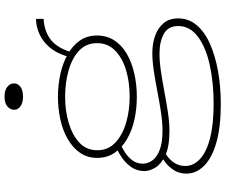

<svg xmlns="http://www.w3.org/2000/svg" viewBox="-92 -662 975 830"><g transform="rotate(-90 395.0 -247.5)"><path d="M360 220Q261 220 194 201Q127 182 93 148Q59 114 59 71Q59 41 73.5 18Q88 -5 108.5 -20.5Q129 -36 146 -43L171 -31Q139 -20 115.5 6Q92 32 92 67Q92 102 122 130Q152 158 212 173.5Q272 189 361 189Q453 189 529.5 172Q606 155 651.5 120.5Q697 86 697 36Q697 -7 663.5 -26Q630 -45 577 -45Q542 -45 499 -38.5Q456 -32 411 -23.5Q366 -15 323 -8.5Q280 -2 244 -2Q176 -2 138.5 -19.5Q101 -37 85.5 -62Q70 -87 70 -110Q70 -142 86.5 -166Q103 -190 127.5 -207Q152 -224 176 -234L203 -222Q178 -211 154.5 -196.5Q131 -182 116.5 -162.5Q102 -143 102 -116Q102 -96 115.5 -76.5Q129 -57 160.5 -44.5Q192 -32 246 -32Q280 -32 323.5 -38.5Q367 -45 413 -54Q459 -63 502.5 -69.5Q546 -76 580 -76Q622 -76 656 -63.5Q690 -51 710 -26.5Q730 -2 730 36Q730 81 701 115.5Q672 150 620.5 173Q569 196 502 208Q435 220 360 220ZM391 -143Q339 -143 292 -153.5Q245 -164 208 -185.5Q171 -207 149 -239Q127 -271 127 -314Q127 -357 149 -388.5Q171 -420 208 -441.5Q245 -463 292.5 -473.5Q340 -484 391 -484Q442 -484 489.5 -473.5Q537 -463 574.5 -442Q612 -421 634 -389.5Q656 -358 656 -315Q656 -273 635 -240.5Q614 -208 577 -186.5Q540 -165 492 -154Q444 -143 391 -143ZM391 -174Q455 -174 507.5 -190Q560 -206 591.5 -237.5Q623 -269 623 -315Q623 -362 590.5 -392.5Q558 -423 505 -438Q452 -453 391 -453Q331 -453 278.5 -437.5Q226 -422 193 -391.5Q160 -361 160 -314Q160 -267 193 -236Q226 -205 278.5 -189.5Q331 -174 391 -174ZM580 -415 564 -436Q572 -469 587 -494.5Q602 -520 623 -538.5Q644 -557 670.5 -567.5Q697 -578 728 -579V-546Q673 -543 636.5 -514Q600 -485 580 -415ZM391 -635Q365 -635 350 -646Q335 -657 335 -673Q335 -691 350 -703Q365 -715 391 -715Q419 -715 434 -703Q449 -691 449 -674Q449 -657 434 -646Q419 -635 391 -635Z"/></g></svg>

Font: BioRhyme SemiExpanded ExtraLight
Style: Regular
Weight: 250
Width: 6
Designer: Aoife Mooney
Foundry: Aoife Mooney Type
Version: Version 1.600;gftools[0.9.33]